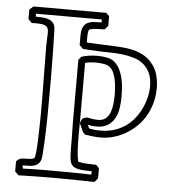

<svg xmlns="http://www.w3.org/2000/svg" viewBox="-52 -746 728 807"><g transform="rotate(5 312.5 -342.0)"><path d="M40.5 -0.5V-43.5Q45.4 -47.9 48.6 -50.5Q51.8 -53.2 55.9 -54.9Q60.1 -56.6 65.7 -57.1Q71.3 -57.6 81.1 -57.6Q90.3 -57.6 101.1 -58.6Q111.8 -59.6 116.7 -64.5Q119.6 -70.8 121.6 -90.8Q123.5 -110.8 124.5 -137.9Q125.5 -165 126.2 -195.1Q127 -225.1 127 -251.2Q127 -277.3 127 -296.4Q127 -315.4 127 -319.8Q127 -325.7 126.7 -342.3Q126.5 -358.9 126.2 -380.9Q126 -402.8 125.7 -427.5Q125.5 -452.1 125.2 -473.9Q125 -495.6 124.8 -511.7Q124.5 -527.8 124.5 -532.7Q124.5 -552.2 125.5 -566.7Q126.5 -581.1 126.5 -591.8Q126.5 -602.1 124.5 -609.1Q122.6 -616.2 116.7 -620.6Q110.8 -625 99.9 -626.7Q88.9 -628.4 70.8 -628.4Q65.4 -628.4 61.5 -628.2Q57.6 -627.9 55.7 -627.9L40.5 -643.1V-683.6Q44.4 -687.5 48.6 -690.7Q52.7 -693.8 57.1 -697.8H364.3Q370.1 -690.9 377 -685.1V-644.5Q373 -640.1 369.9 -636Q366.7 -631.8 362.8 -627.9Q356 -627.4 347.7 -627.4Q339.4 -627.4 330.8 -627.2Q322.3 -627 313.7 -625.5Q305.2 -624 297.9 -621.1Q294.9 -614.7 293.9 -606.7Q293 -598.6 293 -590.3Q293 -583.5 293.2 -577.6Q293.5 -571.8 293.5 -566.4Q319.3 -564.9 344.7 -564Q370.1 -563 396.5 -562Q419.4 -561 443.1 -559.3Q466.8 -557.6 489.3 -552.2Q511.7 -546.9 532.2 -536.1Q552.7 -525.4 568.8 -506.3Q587.4 -485.4 595 -458.7Q602.5 -432.1 603 -404.3Q603 -365.7 593.5 -333.7Q584 -301.8 567.6 -276.1Q551.3 -250.5 529.5 -231.2Q507.8 -211.9 483.9 -199.2Q460 -186.5 435.3 -180.2Q410.6 -173.8 387.7 -173.8Q371.6 -173.8 354.7 -175.5Q337.9 -177.2 319.8 -180.2Q315.4 -185.5 310.1 -189.9Q306.2 -199.2 302 -208Q297.9 -216.8 293.9 -225.6Q295.9 -234.4 298.1 -239Q300.3 -243.7 306.6 -249Q311 -250 315.4 -251Q319.8 -252 324.2 -252.9Q334.5 -250 346.2 -248.3Q357.9 -246.6 368.2 -246.6Q388.7 -246.6 400.9 -257.1Q413.1 -267.6 419.2 -283.9Q425.3 -300.3 427.2 -319.6Q429.2 -338.9 429.2 -356.4Q429.2 -365.7 428.5 -381.3Q427.7 -397 424.8 -414.3Q421.9 -431.6 415.5 -447.5Q409.2 -463.4 397.5 -473.1Q389.2 -480 372.8 -482.9Q356.4 -485.8 339.4 -485.8Q325.2 -485.8 313 -484.4Q300.8 -482.9 293.5 -480.5V-248.5Q293.5 -228 293.2 -209Q293 -189.9 293 -171.4Q293 -140.6 294.4 -114Q295.9 -87.4 300.3 -65.9Q301.8 -64.5 303.7 -63.5Q313 -61.5 321.3 -60.5Q329.6 -59.6 338.1 -59.1Q346.7 -58.6 356.2 -58.6Q365.7 -58.6 377.4 -57.6Q383.3 -50.8 390.1 -44.9V-2Q386.2 2.4 383.1 6.6Q379.9 10.7 376 14.6Q331.1 13.7 286.9 12.9Q242.7 12.2 198.2 12.2Q162.6 12.2 127 12.9Q91.3 13.7 55.7 14.6ZM71.3 -15.1Q90.8 -16.1 107.2 -16.4Q123.5 -16.6 139.2 -16.8Q154.8 -17.1 171.1 -17.1Q187.5 -17.1 206.5 -17.1Q245.1 -17.1 283.7 -16.6Q322.3 -16.1 360.8 -15.1V-29.3Q352.5 -29.8 339.6 -29.8Q326.7 -29.8 313.2 -31.5Q299.8 -33.2 288.6 -38.6Q277.3 -43.9 272.5 -55.2Q267.1 -69.8 266.6 -86.7Q266.1 -103.5 265.6 -118.7Q265.6 -139.2 265.4 -155.5Q265.1 -171.9 264.9 -187Q264.6 -202.1 264.4 -216.6Q264.2 -231 264.2 -247.1V-491.2Q267.1 -495.1 270 -498.3Q272.9 -501.5 275.9 -504.9Q288.6 -509.3 306.4 -512Q324.2 -514.6 343.8 -514.6Q365.7 -514.6 385.5 -510.3Q405.3 -505.9 417 -494.6Q431.2 -481.4 439.5 -463.6Q447.8 -445.8 451.9 -426.3Q456.1 -406.7 457.3 -387.5Q458.5 -368.2 458.5 -352.5Q458.5 -329.1 455.1 -305.2Q451.7 -281.2 441.4 -262Q431.2 -242.7 412.8 -230.5Q394.5 -218.3 364.7 -218.3Q355.5 -218.3 346.4 -219.2Q337.4 -220.2 327.6 -222.2Q329.6 -218.3 331.1 -214.8Q332.5 -211.4 334.5 -207.5Q357.4 -202.6 382.8 -202.6Q412.1 -202.6 439.2 -210.7Q466.3 -218.8 492.2 -237.3Q509.3 -250 524.4 -268.6Q539.6 -287.1 550.5 -309.6Q561.5 -332 567.9 -356.7Q574.2 -381.3 574.2 -405.3Q574.2 -439.5 563.5 -462.2Q552.7 -484.9 535.2 -499Q517.6 -513.2 494.4 -520Q471.2 -526.9 446.3 -529.8Q421.4 -532.7 396.7 -533Q372.1 -533.2 350.6 -534.2Q333 -535.2 315.2 -536.1Q297.4 -537.1 279.3 -538.1L264.2 -553.2V-592.8Q264.2 -618.2 271.5 -630.9Q278.8 -643.6 290.5 -648.9Q302.2 -654.3 317.4 -655Q332.5 -655.8 347.7 -656.2V-668.5H69.8V-656.2Q82 -655.8 95.7 -655.3Q109.4 -654.8 121.3 -651.1Q133.3 -647.5 141.8 -639.2Q150.4 -630.9 152.3 -614.7Q152.8 -612.8 153.1 -600.6Q153.3 -588.4 153.8 -569.6Q154.3 -550.8 154.8 -527.1Q155.3 -503.4 155.5 -478.8Q155.8 -454.1 156 -429.7Q156.2 -405.3 156.2 -384.8Q156.2 -356 156 -327.4Q155.8 -298.8 155.8 -270Q155.8 -180.7 149.9 -91.3Q149.4 -84.5 148.9 -77.4Q148.4 -70.3 147 -63.7Q145.5 -57.1 142.3 -51Q139.2 -44.9 133.3 -40Q127.4 -35.2 119.6 -32.7Q111.8 -30.3 103.3 -29.5Q94.7 -28.8 85.9 -28.8Q77.1 -28.8 69.8 -28.8Z"/></g></svg>

Font: XB Kayhan Pook
Style: Regular
Weight: 700
Designer: Behnam
Foundry: Irmug
Version: Version 7.300 2009